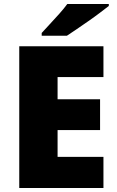

<svg xmlns="http://www.w3.org/2000/svg" viewBox="-20 -947 589 967"><path d="M501 0H77V-714H501V-559H270V-447H484V-292H270V-157H501ZM528 -917Q510 -903 483 -882.5Q456 -862 425 -840.5Q394 -819 365.5 -799.5Q337 -780 317 -767H190V-781Q207 -800 231 -825.5Q255 -851 279 -878Q303 -905 319 -927H528Z"/></svg>

Font: Noto Sans Syriac Eastern Black
Style: Regular
Weight: 900
Designer: Patrick Giasson and the Monotype Design Team
Foundry: Monotype Imaging Inc.
Version: Version 3.001; ttfautohint (v1.8.4.7-5d5b)